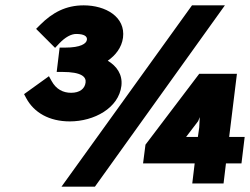

<svg xmlns="http://www.w3.org/2000/svg" viewBox="-20 -686 935 718"><path d="M202 -524C224 -547 246 -559 265 -559C295 -559 307 -550 305 -537C303 -523 282 -508 224 -508H203L192 -417H213C286 -417 303 -398 300 -377C297 -354 278 -339 246 -339C216 -339 190 -352 173 -383L163 -401L70 -334L78 -319C107 -265 164 -232 241 -232C332 -232 424 -282 434 -365C439 -408 416 -439 383 -459C412 -479 435 -508 440 -545C450 -623 375 -666 293 -666C226 -666 176 -639 130 -593L115 -578L186 -507ZM210 12H335L821 -666H698ZM721 -233 727 -248 725 -209 720 -174H676ZM837 -174 866 -410H725L524 -145L515 -75H708L699 0H816L825 -75H883L895 -174Z"/></svg>

Font: Falling Sky
Style: ExBdObl
Weight: 400
Designer: Paul D. Hunt
Foundry: Adobe Systems Incorporated
Version: Version 1.02